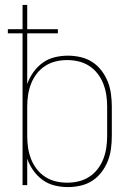

<svg xmlns="http://www.w3.org/2000/svg" viewBox="-20 -755 540 783"><path d="M257 8Q230 8 203 1.5Q176 -5 154 -21Q132 -37 116 -59.5Q100 -82 91 -108V0H72V-619H12V-636H72V-735H91V-636H216V-619H91V-412Q100 -438 116 -460.5Q132 -483 154 -499Q176 -515 203 -521.5Q230 -528 257 -528Q283 -528 309 -522Q335 -516 356.5 -502Q378 -488 394 -467Q410 -446 419.5 -422Q429 -398 432.5 -372Q436 -346 436 -320V-200Q436 -174 432.5 -148Q429 -122 419.5 -98Q410 -74 394 -53Q378 -32 356.5 -18Q335 -4 309 2Q283 8 257 8ZM254 -10Q278 -10 301 -15.5Q324 -21 344 -34Q364 -47 378.5 -66Q393 -85 401.5 -107Q410 -129 413.5 -152.5Q417 -176 417 -200V-320Q417 -344 413.5 -367.5Q410 -391 401.5 -413Q393 -435 378.5 -454Q364 -473 344 -486Q324 -499 301 -504.5Q278 -510 254 -510Q230 -510 207 -504.5Q184 -499 164 -486Q144 -473 129.5 -454Q115 -435 106.5 -413Q98 -391 94.5 -367.5Q91 -344 91 -320V-200Q91 -176 94.5 -152.5Q98 -129 106.5 -107Q115 -85 129.5 -66Q144 -47 164 -34Q184 -21 207 -15.5Q230 -10 254 -10Z"/></svg>

Font: Iosevka Term Curly Thin
Style: Regular
Weight: 100
Designer: Belleve Invis
Foundry: Belleve Invis
Version: Version 32.3.0